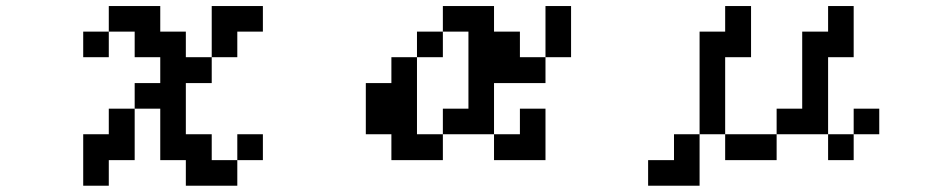

<svg xmlns="http://www.w3.org/2000/svg" viewBox="-20 -462 3040 623"><path d="M750 -26.4H833V57.6H750ZM250 -276.4V-359.4H333V-276.4ZM250 -26.4H333V-109.4H417V-192.4H500V-276.4H417V-359.4H333V-442.4H500V-359.4H583V-276.4H667V-192.4H583V-26.4H667V57.6H750V140.6H583V57.6H500V-109.4H417V57.6H333V140.6H250ZM667 -276.4V-442.4H833V-359.4H750V-276.4Z M1167 -26.4V-192.4H1250V-276.4H1333V-359.4H1417V-442.4H1583V-359.4H1667V-276.4H1750V-442.4H1833V-276.4H1750V-192.4H1583V-26.4H1667V-109.4H1750V57.6H1583V-26.4H1417V-109.4H1500V-359.4H1417V-276.4H1333V-26.4H1417V57.6H1250V-26.4Z M2083 57.6H2167V-26.4H2250V-359.4H2333V-442.4H2417V-276.4H2333V-26.4H2500V-109.4H2583V-359.4H2667V-442.4H2750V-276.4H2667V-26.4H2750V-109.4H2833V-26.4H2750V57.6H2667V-26.4H2500V57.6H2333V-26.4H2250V140.6H2083Z"/></svg>

Font: KH Dot Dougenzaka 12
Style: Regular
Weight: 400
Designer: Original version for X68000 by Keitarou Hiraki (http://hp.vector.co.jp/authors/VA000874/) / TrueType conversion by Homem
Version: Version 1.00.20150527